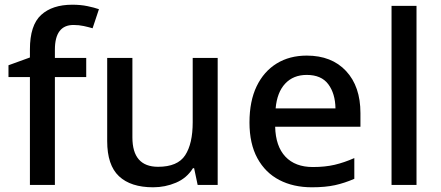

<svg xmlns="http://www.w3.org/2000/svg" viewBox="-20 -785 1871 815"><path d="M346 -458H213V0H107V-458H16V-508L107 -541V-575Q107 -678 154.5 -721.5Q202 -765 287 -765Q322 -765 351 -759Q380 -753 400 -746L373 -665Q356 -670 335.5 -674.5Q315 -679 292 -679Q213 -679 213 -574V-539H346Z M904 -539V0H819L804 -71H799Q773 -29 727 -9.5Q681 10 630 10Q535 10 485 -37Q435 -84 435 -186V-539H542V-202Q542 -77 651 -77Q734 -77 766 -126Q798 -175 798 -266V-539Z M1282 -549Q1388 -549 1449 -483.5Q1510 -418 1510 -305V-247H1148Q1150 -164 1191.5 -120Q1233 -76 1308 -76Q1360 -76 1400.5 -85.5Q1441 -95 1484 -114V-26Q1443 -8 1402 1Q1361 10 1304 10Q1225 10 1165.5 -21Q1106 -52 1072.5 -113.5Q1039 -175 1039 -265Q1039 -356 1069.5 -419Q1100 -482 1154.5 -515.5Q1209 -549 1282 -549ZM1282 -467Q1225 -467 1190.5 -430Q1156 -393 1150 -325H1404Q1403 -388 1373.5 -427.5Q1344 -467 1282 -467Z M1748 0H1642V-760H1748Z"/></svg>

Font: Noto Sans Kannada Medium
Style: Regular
Weight: 500
Designer: Jelle Bosma - Monotype Design Team
Foundry: Monotype Imaging Inc.
Version: Version 2.005; ttfautohint (v1.8.4.7-5d5b)